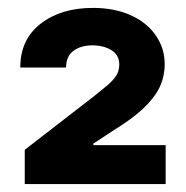

<svg xmlns="http://www.w3.org/2000/svg" viewBox="-20 -825 465 481"><path d="M395 -363.8H42V-449.7L216.8 -585Q242.7 -606 249 -611.3Q263.2 -623.5 271 -635.3Q278.8 -647.5 278.8 -663.6Q278.8 -687 259.3 -699.2Q239.7 -711.4 211.4 -711.4Q182.1 -711.4 163.6 -697.3Q145.5 -683.6 145.5 -655.8H30.8Q30.8 -726.6 82.5 -766.1Q133.3 -805.2 212.9 -805.2Q267.1 -805.2 308.1 -786.6Q348.6 -768.1 370.6 -735.8Q392.6 -703.6 392.6 -664.6Q392.6 -632.8 379.4 -605.5Q366.7 -579.6 338.4 -552.7Q309.1 -525.9 267.6 -500.5L213.9 -465.3V-461.4H395Z"/></svg>

Font: My Font
Style: Regular
Weight: 500
Designer: Rasmus Andersson
Foundry: rsms
Version: Version 0.001